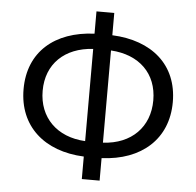

<svg xmlns="http://www.w3.org/2000/svg" viewBox="-54 -813 911 892"><g transform="rotate(5 401.5 -367.0)"><path d="M443 -583C576 -575 659 -494 659 -369C659 -245 576 -160 443 -153ZM360 -153C227 -160 143 -245 143 -369C143 -494 227 -575 360 -583ZM443 -758H360V-654C175 -646 54 -543 54 -369C54 -196 175 -89 360 -81V24H443V-81C628 -89 750 -196 750 -369C750 -543 628 -646 443 -654Z"/></g></svg>

Font: Noto Sans T Chinese Regular
Style: Regular
Weight: 400
Designer: Ryoko NISHIZUKA (kana & ideographs); Paul D. Hunt (Latin, Greek & Cyrillic); Wenlong ZHANG (bopomofo); Sandoll Communica
Foundry: Adobe Systems Incorporated
Version: Version 1.000;PS 1;hotconv 1.0.78;makeotf.lib2.5.61930